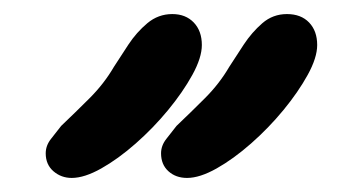

<svg xmlns="http://www.w3.org/2000/svg" viewBox="-20 -860 500 273"><path d="M246 -607Q230 -607 219.5 -616.5Q209 -626 209 -642Q209 -653 216.5 -662.5Q224 -672 231 -681Q251 -700 271.5 -720.5Q292 -741 306 -765Q315 -779 326.5 -796.5Q338 -814 353 -827Q368 -840 388 -840Q408 -840 419.5 -828Q431 -816 431 -796Q431 -778 417.5 -753.5Q404 -729 383 -703.5Q362 -678 337 -656Q312 -634 288 -620.5Q264 -607 246 -607ZM82 -607Q67 -607 56 -616.5Q45 -626 45 -642Q45 -653 52.5 -662.5Q60 -672 67 -681Q87 -700 107.5 -720.5Q128 -741 142 -765Q151 -779 162.5 -796.5Q174 -814 189.5 -827Q205 -840 225 -840Q244 -840 255.5 -828Q267 -816 267 -796Q267 -778 253.5 -753.5Q240 -729 219 -703.5Q198 -678 173 -656Q148 -634 124 -620.5Q100 -607 82 -607Z"/></svg>

Font: Fuzzy Bubbles
Style: Bold
Weight: 700
Designer: Robert E. Leuschke
Foundry: Robert E. Leuschke
Version: Version 1.010; ttfautohint (v1.8.3)